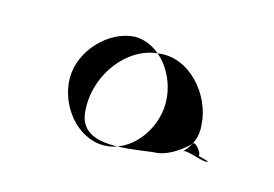

<svg xmlns="http://www.w3.org/2000/svg" viewBox="-47 -618 572 401"><g transform="rotate(15 239.0 -418.0)"><path d="M94 -418C94 -360 140 -300 198 -300C256 -300 301 -360 301 -418C301 -478 258 -536 203 -536C148 -533 94 -478 94 -418ZM143 -362C138 -438 194 -510 260 -515C325 -524 382 -458 385 -394C388 -368 378 -347 361 -330C366 -339 413 -316 418 -324L396 -330C400 -336 382 -358 378 -352C358 -332 330 -313 302 -313C234 -304 146 -288 143 -362Z"/></g></svg>

Font: pokerface
Style: Regular
Weight: 400
Version: Version 1